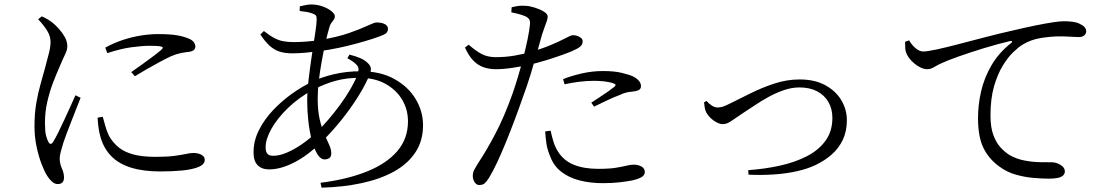

<svg xmlns="http://www.w3.org/2000/svg" viewBox="-20 -807 5040 869"><path d="M456.4 -591.5 465.6 -566.6Q528.6 -587.2 577 -593.4Q625.4 -599.7 656 -599.7Q689.5 -599.7 702.7 -597.8Q715.9 -595.9 716.5 -591.9Q717.1 -588 710.5 -581.8Q700.3 -572.8 676.4 -554.6Q652.4 -536.5 624.6 -516.5Q596.8 -496.5 574 -480.5L590.5 -462Q615.4 -477.4 645.3 -494.5Q675.2 -511.7 704.4 -527.3Q733.5 -543 755 -552.9Q780.1 -563.3 799.5 -567Q818.9 -570.7 836.8 -572.5Q852.1 -575.1 858.2 -581.4Q864.2 -587.6 864.2 -596.6Q864.2 -606.1 857.3 -615.9Q850.4 -625.7 834.5 -632.2Q810 -642.7 778.5 -647.7Q747 -652.7 694.6 -652.7Q659.8 -652.7 619.6 -646.5Q579.4 -640.2 538.1 -626.9Q496.8 -613.5 456.4 -591.5ZM445.1 -278.5 421.6 -274.3Q422.6 -253.6 425.7 -230.6Q428.8 -207.6 435.4 -184.6Q450.4 -133.9 484.2 -99.7Q517.9 -65.5 573.1 -48.2Q628.3 -31 706 -31Q760.5 -31 805.9 -35.5Q851.3 -40 879 -51.5Q906.6 -63 906.6 -83.4Q906.6 -94.6 898.9 -101.4Q891.2 -108.2 879.4 -111.5Q867.7 -114.7 854.3 -114.7Q842.2 -114.7 823.2 -110.5Q804.2 -106.3 771 -101.7Q737.8 -97.1 684.1 -97.1Q622.8 -97.1 582.3 -108.3Q541.7 -119.6 516.3 -140.6Q490.9 -161.6 473.8 -191.3Q464.3 -210 457.2 -235Q450.1 -259.9 445.1 -278.5ZM152.7 -719.8 169.2 -732.9Q184 -726.3 195.6 -719.5Q207.2 -712.7 219.5 -702.9Q230.4 -694.2 245.8 -677.4Q261.2 -660.5 273 -639.9Q284.7 -619.3 284.7 -597.8Q284.7 -581.1 275 -561.6Q265.3 -542.1 246.5 -497.3Q234 -469.4 219.4 -431.1Q204.9 -392.7 194.2 -347.1Q183.5 -301.4 183.5 -251.6Q183.5 -212.1 188.2 -194Q193 -176 198.6 -165.6Q208.8 -146.1 220.8 -165.4Q229.3 -178.6 242.7 -205.4Q256.1 -232.2 270.9 -264.4Q285.8 -296.6 299.4 -326.7Q313.1 -356.8 321.5 -375.8L344.8 -364.5Q337.1 -345.1 325.8 -316.1Q314.5 -287.2 302.5 -256.8Q290.4 -226.4 280.9 -200.6Q271.3 -174.8 266.7 -160.8Q259.9 -138 255.1 -120.4Q250.2 -102.8 250.2 -89.5Q250.2 -67.6 260 -45Q269.8 -22.5 269.8 -4.4Q269.8 26.1 241 26.1Q227.9 26.1 215.7 15.4Q203.5 4.7 193.6 -11Q180.5 -31.9 167.3 -66.8Q154.1 -101.7 145.1 -145.2Q136.1 -188.7 136.1 -234.7Q136.1 -295.1 144.7 -343.2Q153.3 -391.4 164.5 -430Q175.7 -468.6 183.7 -498.6Q192.9 -534.8 200.4 -562.5Q208 -590.2 208.8 -614.7Q209.6 -641.7 193.9 -667.3Q178.2 -692.9 152.7 -719.8Z M1552.2 -543.5 1561.8 -559.8Q1588.6 -553.4 1611.1 -543.7Q1633.6 -534.1 1648.6 -517.5Q1657.3 -507.5 1658.5 -497.6Q1659.7 -487.8 1654.9 -474.4Q1638.5 -431.2 1604.8 -376.3Q1571.1 -321.4 1526.6 -265.6Q1482.2 -209.9 1432.2 -161.5Q1371.4 -102.1 1310.5 -71.2Q1249.6 -40.3 1198.4 -40.3Q1164.7 -40.3 1146.1 -59.3Q1127.5 -78.3 1127.5 -117.6Q1127.5 -169.8 1152.1 -218.4Q1176.7 -267.1 1216.5 -309Q1256.3 -350.9 1303.2 -384.1Q1350.1 -417.3 1394.7 -437.7Q1436.1 -458.4 1492.8 -471.4Q1549.5 -484.5 1612 -484.5Q1702.6 -484.5 1765.7 -449Q1828.8 -413.5 1861.8 -357.9Q1894.7 -302.3 1894.7 -240.2Q1894.7 -169.4 1860 -117.2Q1825.3 -64.9 1763 -30.5Q1700.6 3.9 1616.7 21.9Q1532.8 39.9 1435.3 42.3L1430.7 20.3Q1553.3 4.7 1641.8 -31.2Q1730.4 -67 1778.5 -123.4Q1826.5 -179.8 1826.5 -257.6Q1826.5 -311.8 1799.8 -356.3Q1773.2 -400.9 1724.1 -427.8Q1675.1 -454.8 1606.6 -454.8Q1548.8 -454.8 1498.9 -441.3Q1448.9 -427.7 1395.4 -399.8Q1331.5 -364.9 1283.3 -318.1Q1235.1 -271.4 1208.7 -224.5Q1182.2 -177.6 1182.2 -140.5Q1182.2 -120 1190.4 -110.9Q1198.5 -101.9 1216.4 -101.9Q1244.6 -101.9 1278.2 -116.2Q1311.7 -130.5 1345.7 -153.8Q1379.7 -177.2 1407.9 -204.4Q1436.3 -230.9 1464.6 -263.9Q1492.9 -296.8 1518.9 -332.2Q1544.9 -367.6 1564.8 -401.6Q1584.7 -435.6 1595.8 -463.4Q1608.6 -493.7 1597.7 -509.1Q1586.9 -524.5 1552.2 -543.5ZM1336.3 -757.3 1336.9 -778.3Q1349.9 -781.4 1363.8 -784.1Q1377.7 -786.8 1387.1 -786.8Q1416.3 -786.8 1440.9 -777.7Q1465.5 -768.6 1480.5 -756.1Q1495.5 -743.6 1495.5 -734.1Q1495.5 -724 1490.2 -717.2Q1485 -710.3 1478.7 -701.6Q1472.5 -692.8 1468.3 -674.6Q1460.7 -648.8 1452.1 -609.9Q1443.5 -571 1435.6 -526.8Q1427.7 -482.7 1422.8 -439.4Q1417.9 -396.1 1417.9 -361.1Q1417.9 -304.9 1427.2 -265.6Q1436.5 -226.3 1448.6 -198.8Q1460.8 -171.3 1470.1 -151.1Q1479.4 -130.9 1479.4 -112.4Q1479.4 -97.8 1470.6 -91.7Q1461.8 -85.5 1449.3 -85.5Q1430.5 -85.5 1415.7 -110.4Q1401 -135.2 1390.6 -174.8Q1380.3 -214.4 1375.4 -260.6Q1370.4 -306.8 1370.4 -349.5Q1370.4 -393.5 1377 -449.5Q1383.6 -505.4 1391.9 -560Q1400.1 -614.6 1406.7 -657.5Q1413.3 -700.4 1413.3 -718.5Q1413.3 -731.7 1409.7 -736.7Q1406.1 -741.6 1394.6 -745.8Q1381.5 -750.8 1366.8 -753.2Q1352.1 -755.6 1336.3 -757.3ZM1158.3 -650.9 1174.4 -666.6Q1201 -645.5 1222 -634.6Q1243 -623.7 1263.7 -620.1Q1284.3 -616.5 1309.4 -616.5Q1338.9 -616.5 1368.9 -619Q1398.9 -621.5 1427.7 -625.9Q1506.9 -638.9 1560.3 -657.7Q1613.6 -676.5 1644 -690.9Q1674.3 -705.3 1683.5 -705.3Q1709.2 -705.3 1722.6 -697.3Q1736 -689.4 1736 -676.6Q1736 -667.4 1731.2 -660.6Q1726.3 -653.9 1712.9 -648.2Q1695.9 -641 1664.9 -630.9Q1633.9 -620.9 1594.1 -610Q1554.3 -599.1 1509.9 -589.8Q1465.6 -580.5 1422.6 -575.1Q1394.4 -571.3 1362.9 -568.5Q1331.3 -565.6 1301.6 -565.6Q1270 -565.6 1245.6 -573.4Q1221.1 -581.1 1200.7 -599.6Q1180.3 -618 1158.3 -650.9Z M2294.2 -751.3 2295.8 -774.1Q2311.6 -778 2326.4 -780.1Q2341.1 -782.1 2359.3 -780.6Q2377.4 -779.8 2400.6 -772.5Q2423.8 -765.3 2441.3 -754.6Q2458.8 -744 2458.8 -732.1Q2458.8 -723.5 2455 -712Q2451.1 -700.6 2445.5 -685.8Q2439.8 -671.1 2433.5 -651.5Q2425.3 -622.1 2412.2 -574.7Q2399 -527.4 2382.4 -473.2Q2365.9 -418.9 2346.9 -368.2Q2329.4 -317.6 2309.3 -264.2Q2289.3 -210.8 2268.8 -160.7Q2248.3 -110.6 2228.9 -69.4Q2209.4 -28.3 2193 -1.8Q2182.8 14.7 2173.8 22.6Q2164.8 30.4 2148.9 30.4Q2136.7 30.4 2128.3 18Q2119.9 5.6 2119.9 -10.8Q2119.9 -21.8 2122.6 -29.7Q2125.4 -37.6 2131.1 -46.7Q2136.7 -55.7 2144.2 -68.9Q2182.2 -125.8 2222.7 -203Q2263.2 -280.1 2300.5 -385.1Q2313.6 -423 2326.4 -466.1Q2339.2 -509.1 2350 -552.1Q2360.9 -595.1 2368.4 -632Q2375.9 -668.8 2378.4 -694.2Q2380.2 -711 2375.3 -719.2Q2370.3 -727.4 2356.7 -733.9Q2342 -739.9 2325.7 -744.1Q2309.4 -748.2 2294.2 -751.3ZM2101.5 -604.6Q2133.2 -576.6 2160 -562.5Q2186.8 -548.5 2222.9 -548.3Q2267.7 -548.1 2309.9 -555.5Q2352.2 -562.9 2383.7 -572.2Q2434.5 -587 2473.3 -603.4Q2512.1 -619.8 2539.7 -634.2Q2551.2 -640.3 2559.5 -644.1Q2567.7 -647.8 2573.9 -647.8Q2582.6 -647.8 2592.6 -644.6Q2602.5 -641.3 2609.8 -635.2Q2617.1 -629.1 2617.1 -619.9Q2617.1 -606 2606.7 -596.7Q2596.4 -587.4 2568.6 -575.4Q2556.5 -570 2524 -558.3Q2491.5 -546.5 2450.6 -533.9Q2409.6 -521.4 2370.5 -512.8Q2339.9 -506.2 2299.4 -500Q2258.9 -493.8 2223.5 -493.8Q2194.1 -493.8 2168.7 -502.6Q2143.4 -511.3 2122.3 -532.8Q2101.2 -554.3 2084.4 -592ZM2535.2 -425.5 2528.6 -448.9Q2564.9 -463.5 2612.6 -474.5Q2660.3 -485.5 2709.9 -485.5Q2759.7 -485.5 2793.4 -477.4Q2827.2 -469.4 2845.4 -461Q2862.7 -452.1 2871.9 -441Q2881.1 -429.9 2881.1 -417.4Q2881.1 -403.7 2869.7 -398.7Q2858.4 -393.7 2840.3 -392.1Q2826.5 -391.3 2813.7 -388Q2801 -384.8 2781 -375.6Q2758 -367.1 2726.5 -352.1Q2695 -337.2 2668.8 -324.4L2656.2 -342.3Q2673.4 -353.7 2695.4 -368Q2717.4 -382.3 2736.2 -395.7Q2754.9 -409.1 2761.3 -414.8Q2772.2 -424.6 2757.1 -429.4Q2739.1 -436 2715.4 -438.6Q2691.7 -441.2 2668.9 -441.2Q2635.7 -441.2 2601.8 -437Q2567.9 -432.8 2535.2 -425.5ZM2472.2 -215.5 2447.6 -212.3Q2448.9 -186.4 2453 -158Q2457.1 -129.7 2469.7 -100.5Q2485.5 -56.7 2519.9 -29.9Q2554.3 -3.1 2602.8 9.5Q2651.2 22 2708.7 22Q2752.5 22 2786.3 17.9Q2820.1 13.8 2842.5 9.4Q2864.9 4.6 2881.6 -4.2Q2898.3 -13 2898.3 -27.9Q2898.3 -39.9 2891 -47.3Q2883.7 -54.7 2872.2 -58.3Q2860.7 -61.8 2848.6 -61.8Q2834.5 -61.8 2816.3 -57.3Q2798.1 -52.8 2768.1 -47.8Q2738.2 -42.8 2687.7 -42.8Q2623.4 -42.8 2577.9 -61Q2532.4 -79.1 2506.2 -119.8Q2491.9 -142.3 2484.3 -168Q2476.6 -193.7 2472.2 -215.5Z M3178.1 -349.9Q3188.6 -337.6 3201.8 -329.1Q3215.1 -320.6 3228.1 -320.6Q3238.6 -320.6 3250.6 -324Q3262.5 -327.5 3288.7 -340.8Q3327.5 -360 3377.6 -384.9Q3427.6 -409.9 3484.2 -428.6Q3540.7 -447.4 3599.1 -447.4Q3668.3 -447.4 3715.9 -421Q3763.6 -394.7 3788.3 -352.7Q3813 -310.7 3813 -263.1Q3813 -213.4 3794.9 -174.9Q3776.8 -136.4 3745.1 -108.4Q3713.4 -80.4 3673.2 -61Q3637.3 -43.5 3588.1 -32.3Q3538.9 -21.1 3482.6 -17.4Q3426.3 -13.7 3367.8 -16.4L3366.4 -36.9Q3441.7 -42.2 3510.1 -57.3Q3578.5 -72.5 3631.9 -99.9Q3685.2 -127.3 3716.3 -170.1Q3747.4 -213 3747.4 -273.2Q3747.4 -314.1 3729.6 -345.1Q3711.9 -376.1 3678.5 -393.7Q3645.1 -411.3 3598.4 -411.3Q3563.2 -411.3 3526.6 -398.6Q3490.1 -385.9 3456.7 -367.3Q3423.3 -348.7 3395.4 -329.8Q3367.4 -310.8 3347.3 -298.2Q3307.5 -271.6 3288.5 -258.4Q3269.5 -245.2 3251.7 -245.2Q3238.6 -245.2 3223.4 -253.1Q3208.2 -261 3195.9 -273.1Q3183.6 -285.2 3177.4 -296.7Q3171.6 -307.6 3169.6 -319.9Q3167.7 -332.1 3166.5 -343.8Z M4095 -624.2 4076.5 -618Q4077.2 -606.8 4077 -595.3Q4076.7 -583.8 4079.9 -572.3Q4083.8 -559.2 4093.6 -545.7Q4103.5 -532.2 4117.6 -520.3Q4131.6 -508.5 4147 -501.2Q4162.4 -493.8 4175.9 -493.8Q4192 -493.8 4207.1 -502.9Q4222.3 -512 4236.7 -518.8Q4267.5 -533.3 4319.8 -551.7Q4372 -570.2 4433.6 -589Q4495.3 -607.8 4550.5 -620.8Q4559.3 -622.8 4560.6 -619.7Q4561.9 -616.6 4556.5 -612.4Q4500.3 -567.9 4467.3 -511.2Q4434.4 -454.4 4420.4 -393.3Q4406.5 -332.1 4406.5 -273.1Q4406.5 -188.1 4430.7 -138.3Q4454.9 -88.4 4501.8 -54.1Q4535.8 -28.4 4577.1 -16.7Q4618.3 -5 4658.3 -1.7Q4698.2 1.6 4727 1.6Q4750 1.6 4765.9 -1.5Q4781.8 -4.6 4790.7 -12.1Q4799.5 -19.6 4799.5 -31.3Q4799.5 -43.8 4789.9 -52.9Q4780.4 -62 4767.1 -67.3Q4753.8 -72.6 4741.7 -72.6Q4722 -72.6 4688.4 -73Q4654.8 -73.4 4617.8 -80.3Q4580.7 -87.1 4547.6 -106.2Q4527.7 -119 4508.3 -139.9Q4489 -160.9 4476 -195.7Q4463 -230.5 4463 -284.9Q4463 -360.3 4478.9 -415.7Q4494.9 -471 4518.4 -509.5Q4541.9 -548 4566.6 -571.5Q4591.2 -594.9 4607.9 -604.7Q4645.7 -628 4692.7 -635.2Q4739.6 -642.4 4775.7 -642.4Q4804 -642.4 4825.8 -640.8Q4847.5 -639.2 4862.4 -639.2Q4878.7 -639.2 4887.4 -646.9Q4896.2 -654.6 4896.2 -664.9Q4896.2 -675.7 4889.1 -683.9Q4882.1 -692.1 4865.6 -699.8Q4853.7 -706 4834.3 -708.5Q4814.8 -710.9 4794.8 -710.9Q4778.2 -710.9 4746.9 -706.2Q4715.6 -701.6 4670.7 -692.6Q4625.8 -683.7 4567.7 -669.9Q4506 -656 4441.9 -639.4Q4377.8 -622.7 4320.4 -607.7Q4263.1 -592.7 4220.2 -583.3Q4177.3 -574 4158 -574Q4141 -574 4123.1 -589.6Q4105.2 -605.2 4095 -624.2Z"/></svg>

Font: Noto Serif JP
Style: Regular
Weight: 200
Designer: Ryoko NISHIZUKA 西塚涼子 (kana & ideographs); Frank Grießhammer (Latin, Greek & Cyrillic); Wenlong ZHANG 张文龙 (bopomofo); San
Foundry: Adobe
Version: Version 2.001;hotconv 1.1.0;makeotfexe 2.6.0